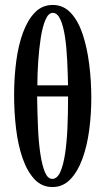

<svg xmlns="http://www.w3.org/2000/svg" viewBox="-20 -745 426 776"><path d="M192 11Q149 11 119.5 -20.5Q90 -52 71.5 -105Q53 -158 45 -224.5Q37 -291 37 -361Q37 -431 45.5 -496.5Q54 -562 73 -613.5Q92 -665 121.5 -695Q151 -725 193 -725Q236 -725 266 -693Q296 -661 314 -607Q332 -553 340.5 -486Q349 -419 349 -349Q349 -283 340.5 -219Q332 -155 313 -103Q294 -51 264 -20Q234 11 192 11ZM193 -693Q176 -693 164 -665.5Q152 -638 145 -593.5Q138 -549 134.5 -498Q131 -447 131 -400H255Q254 -450 251.5 -502Q249 -554 242.5 -597Q236 -640 224 -666.5Q212 -693 193 -693ZM191 -22Q211 -22 223.5 -49.5Q236 -77 243 -123.5Q250 -170 252.5 -227Q255 -284 255 -342Q255 -349 255 -355H130Q131 -290 133.5 -230.5Q136 -171 143 -124Q150 -77 161.5 -49.5Q173 -22 191 -22Z"/></svg>

Font: Junicode Two Beta Condensed Medium
Style: Regular
Weight: 500
Width: 3
Designer: Peter S. Baker
Foundry: Briery Creek Software
Version: Version 1.053; ttfautohint (v1.8.4)